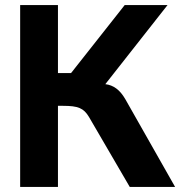

<svg xmlns="http://www.w3.org/2000/svg" viewBox="-20 -742 715 762"><path d="M210 0V-722H60V0ZM210 -322H230C290 -322 312 -313 333 -278L495 0H675L477 -349C456 -385 431 -404 398 -408L645 -722H475L262 -452H210Z"/></svg>

Font: Perun
Style: Bold
Weight: 700
Foundry: Copyright (c) Stefan Peev, Context Ltd, 2016
Version: Version 1.089